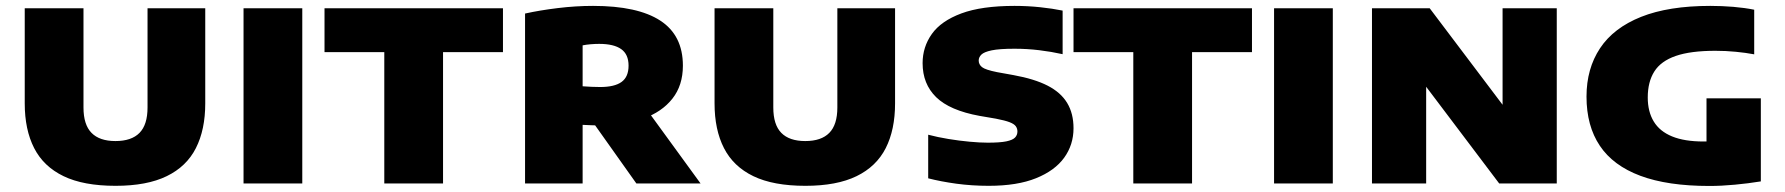

<svg xmlns="http://www.w3.org/2000/svg" viewBox="-20 -623 6062 652"><path d="M372.5 8Q263.5 8 195.8 -24.8Q128 -57.5 96 -120Q64 -182.5 64 -272V-595H263.5V-258Q263.5 -199.5 290.8 -171.8Q318 -144 372 -144Q426.5 -144 453.8 -171.8Q481 -199.5 481 -258V-595H677V-272Q677 -182.5 645.2 -120Q613.5 -57.5 546.2 -24.8Q479 8 372.5 8Z M807 0V-595H1006.5V0Z M1285 0V-446H1082V-595H1688V-446H1484.5V0Z M1763 0V-577Q1812.5 -588 1873.8 -595.5Q1935 -603 1994 -603Q2145.5 -603 2222.2 -553Q2299 -503 2299 -400Q2299 -333 2263.2 -287.8Q2227.5 -242.5 2163.2 -219.8Q2099 -197 2013 -197Q2000 -197 1986.2 -197.8Q1972.5 -198.5 1958.5 -199V0ZM2141 0 1948 -272H2161L2359 0ZM2018 -327.5Q2067 -327.5 2090.8 -344.8Q2114.5 -362 2114.5 -400Q2114.5 -438.5 2089.5 -456.2Q2064.5 -474 2014.5 -474Q2002 -474 1986.5 -472.8Q1971 -471.5 1958.5 -469V-330Q1975.5 -329 1988.5 -328.2Q2001.5 -327.5 2018 -327.5Z M2715 8Q2606 8 2538.2 -24.8Q2470.5 -57.5 2438.5 -120Q2406.5 -182.5 2406.5 -272V-595H2606V-258Q2606 -199.5 2633.2 -171.8Q2660.5 -144 2714.5 -144Q2769 -144 2796.2 -171.8Q2823.5 -199.5 2823.5 -258V-595H3019.5V-272Q3019.5 -182.5 2987.8 -120Q2956 -57.5 2888.8 -24.8Q2821.5 8 2715 8Z M3337.5 8Q3280.5 8 3227.5 0.8Q3174.5 -6.5 3132 -17.5V-165.5Q3164.5 -157 3201 -151Q3237.5 -145 3272.5 -141.8Q3307.5 -138.5 3334.5 -138.5Q3376 -138.5 3397.5 -143Q3419 -147.5 3427 -156Q3435 -164.5 3435 -176.5Q3435 -186.5 3429.5 -194.2Q3424 -202 3408.5 -208Q3393 -214 3362 -220L3306.5 -229.5Q3205 -248 3159 -293Q3113 -338 3113 -408.5Q3113 -463.5 3144.5 -507.8Q3176 -552 3244.8 -577.5Q3313.5 -603 3425 -603Q3469.5 -603 3512 -598.5Q3554.5 -594 3588.5 -587V-439Q3550.5 -447.5 3509.2 -452.5Q3468 -457.5 3425 -457.5Q3373.5 -457.5 3347.5 -452Q3321.5 -446.5 3312.5 -437.5Q3303.5 -428.5 3303.5 -417.5Q3303.5 -404 3314.8 -395Q3326 -386 3366 -378L3421.5 -368Q3493 -355 3537.8 -332Q3582.5 -309 3604 -273.2Q3625.5 -237.5 3625.5 -187.5Q3625.5 -131.5 3593.8 -87.5Q3562 -43.5 3498.2 -17.8Q3434.5 8 3337.5 8Z M3828.5 0V-446H3625.5V-595H4231.5V-446H4028V0Z M4306.5 0V-595H4506V0Z M4639 0V-595H4835L5109.5 -231.5H5082.5V-595H5266.5V0H5071L4796.5 -363.5H4823V0Z M5784.5 8.5Q5643 8.5 5550.5 -26Q5458 -60.5 5412.8 -128Q5367.5 -195.5 5367.5 -295Q5367.5 -390 5413.5 -459.2Q5459.5 -528.5 5553 -565.8Q5646.5 -603 5788 -603Q5827 -603 5866 -599.8Q5905 -596.5 5937 -590V-438.5Q5908 -444 5874.2 -447.2Q5840.5 -450.5 5805 -450.5Q5721 -450.5 5670.5 -433Q5620 -415.5 5597.8 -380.2Q5575.5 -345 5575.5 -292Q5575.5 -244 5595.8 -210.5Q5616 -177 5658 -159.8Q5700 -142.5 5765 -142.5Q5790 -142.5 5819.5 -144.5Q5849 -146.5 5872.5 -149.5L5775 -71V-289H5959.5V-7Q5916.5 0 5871.2 4.2Q5826 8.5 5784.5 8.5Z"/></svg>

Font: Encode Sans SC SemiExpanded ExtraBold
Style: Regular
Weight: 800
Width: 6
Designer: Multiple Designers
Foundry: Impallari Type
Version: Version 3.002